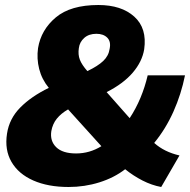

<svg xmlns="http://www.w3.org/2000/svg" viewBox="-20 -736 759 767"><path d="M624 11Q586 4 549 -15Q512 -34 480 -60Q436 -26 377 -7.5Q318 11 254 11Q172 11 113 -15Q54 -41 26 -89Q-2 -137 8 -202Q17 -262 61 -306.5Q105 -351 175 -385Q147 -419 136.5 -460.5Q126 -502 132 -544Q144 -617 203 -666.5Q262 -716 373 -716Q465 -716 516.5 -669.5Q568 -623 556 -539Q548 -490 510.5 -446Q473 -402 406 -368L498 -264Q523 -302 541 -345Q559 -388 570 -435H719Q704 -360 673 -290.5Q642 -221 596 -165Q636 -129 697 -115ZM365 -601Q335 -601 316.5 -584.5Q298 -568 295 -544Q291 -518 299 -497.5Q307 -477 329 -452Q371 -472 392.5 -492.5Q414 -513 418 -541Q424 -570 408.5 -585.5Q393 -601 365 -601ZM284 -123Q338 -123 385 -152L252 -299Q224 -283 207 -262Q190 -241 185 -212Q179 -173 204.5 -148Q230 -123 284 -123Z"/></svg>

Font: Winston ExtraBold
Style: Italic
Weight: 800
Italic angle: -9°
Designer: Original fonts by Vernon Adams / Changes by Cristiano Sobral
Foundry: Original fonts by Vernon Adams / Changes by Cristiano Sobral
Version: Version 2.503;July 17, 2020;FontCreator 13.0.0.2655 64-bit